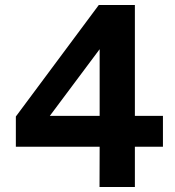

<svg xmlns="http://www.w3.org/2000/svg" viewBox="-20 -743 696 763"><path d="M375.5 0 376 -160H43V-280L372.5 -723H516V-282.5H627.5V-160H516V0ZM178 -282.5H376V-547.5Z"/></svg>

Font: Public Sans Thin
Style: Bold
Weight: 700
Version: Version 2.001